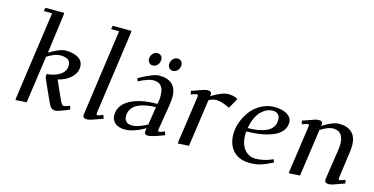

<svg xmlns="http://www.w3.org/2000/svg" viewBox="-74 -1089 2837 1456"><g transform="rotate(15 1344.5 -361.0)"><path d="M95.2 4.9 97.2 -19 193.8 -702.1H128.9L133.8 -729H282.2L279.8 -702.1L240.2 -405.8Q324.7 -456.1 366.2 -456.1Q429.2 -456.1 467 -432.6Q504.9 -409.2 504.9 -363.8Q504.9 -315.9 465.3 -279.3Q425.8 -242.7 363.8 -228L424.8 -91.8Q436.5 -64.9 444.1 -55.4Q451.7 -45.9 461.9 -45.9Q470.2 -45.9 507.8 -60.1L515.1 -32.2Q429.7 4.9 405.8 4.9Q387.2 4.9 375.5 -5.4Q363.8 -15.6 352.1 -41L272 -219.2V-246.1Q336.9 -251.5 377.4 -279.1Q418 -306.6 418 -352.1Q418 -369.6 411.4 -381.6Q404.8 -393.6 392.8 -399.4Q380.9 -405.3 367.7 -407.7Q354.5 -410.2 336.9 -410.2Q296.9 -410.2 234.9 -372.1L182.1 0Z M624 -17.1Q624 -21.5 626 -35.2L719.7 -702.1H656.7L661.6 -729H810.1L807.6 -702.1L717.8 -64.9Q714.8 -43.9 724.6 -43.9Q734.4 -43.9 769 -58.1L777.8 -30.8Q714.8 -7.3 692.1 -0.2Q669.4 6.8 655.8 6.8Q624 6.8 624 -17.1Z M848.6 -78.1Q848.6 -156.2 928 -200.7Q1007.3 -245.1 1143.6 -245.1L1147.5 -269Q1150.4 -283.7 1150.4 -309.1Q1150.4 -360.8 1130.4 -385.5Q1110.4 -410.2 1069.3 -410.2Q1027.8 -410.2 953.6 -371.1L945.3 -394Q1054.2 -456.1 1103.5 -456.1Q1169.9 -456.1 1204.8 -423.1Q1239.7 -390.1 1239.7 -325.2Q1239.7 -304.7 1234.4 -264.2L1201.7 -64.9Q1198.7 -43.9 1208.5 -43.9Q1217.8 -43.9 1252.4 -58.1L1261.7 -30.8Q1162.1 6.8 1137.7 6.8Q1107.4 6.8 1107.4 -15.1Q1107.4 -25.4 1109.4 -35.2L1111.3 -45.9Q1021 6.8 952.6 6.8Q904.3 6.8 876.5 -16.8Q848.6 -40.5 848.6 -78.1ZM936.5 -94.2Q936.5 -70.3 950.7 -53.7Q964.8 -37.1 997.6 -37.1Q1025.4 -37.1 1059.1 -49.6Q1092.8 -62 1116.7 -76.2L1138.7 -217.8Q1097.2 -217.8 1061.8 -210.9Q1026.4 -204.1 997.8 -189.9Q969.2 -175.8 952.9 -151.4Q936.5 -127 936.5 -94.2ZM992.7 -558.1Q992.7 -582 1007.8 -599.6Q1022.9 -617.2 1045.4 -617.2Q1061.5 -617.2 1073 -606.2Q1084.5 -595.2 1084.5 -576.2Q1084.5 -551.3 1069.3 -534.2Q1054.2 -517.1 1030.8 -517.1Q1014.6 -517.1 1003.7 -529.8Q992.7 -542.5 992.7 -558.1ZM1150.4 -558.1Q1150.4 -581.5 1165.8 -599.4Q1181.2 -617.2 1203.6 -617.2Q1219.7 -617.2 1231.2 -606.2Q1242.7 -595.2 1242.7 -576.2Q1242.7 -551.3 1227.5 -534.2Q1212.4 -517.1 1188.5 -517.1Q1172.4 -517.1 1161.4 -529.8Q1150.4 -542.5 1150.4 -558.1Z M1362.3 -405.8Q1426.3 -429.2 1449 -436.5Q1471.7 -443.8 1485.4 -443.8Q1515.6 -443.8 1515.6 -421.9Q1515.6 -416 1514.6 -411.1L1513.2 -404.8Q1597.7 -456.1 1641.6 -456.1Q1675.3 -456.1 1701.2 -446.8L1719.2 -437L1674.3 -356.9Q1608.4 -389.2 1570.3 -389.2Q1538.1 -389.2 1509.3 -372.1L1456.5 0L1369.6 4.9L1371.6 -19L1422.4 -372.1Q1425.3 -393.1 1415.5 -393.1Q1404.3 -393.1 1368.7 -378.9Z M1758.3 -172.9Q1758.3 -222.2 1776.9 -271.7Q1795.4 -321.3 1827.1 -361.6Q1858.9 -401.9 1906.5 -427Q1954.1 -452.1 2007.3 -452.1Q2071.3 -452.1 2108.4 -428.5Q2145.5 -404.8 2145.5 -367.2Q2145.5 -328.1 2120.4 -298.3Q2095.2 -268.6 2052 -251.5Q2008.8 -234.4 1957.5 -226.1Q1906.2 -217.8 1848.1 -217.8Q1846.2 -205.6 1846.2 -191.9Q1846.2 -120.1 1880.1 -78.1Q1914.1 -36.1 1968.3 -36.1Q2033.7 -36.1 2103.5 -67.9L2111.3 -43.9Q2055.2 -15.6 2018.8 -4.4Q1982.4 6.8 1934.6 6.8Q1851.6 6.8 1804.9 -41.7Q1758.3 -90.3 1758.3 -172.9ZM1851.6 -245.1Q1897 -245.1 1933.6 -251.7Q1970.2 -258.3 1999 -271.7Q2027.8 -285.2 2043.7 -308.6Q2059.6 -332 2059.6 -363.8Q2059.6 -393.1 2043.9 -407.5Q2028.3 -421.9 2002.4 -421.9Q1980 -421.9 1958 -412.4Q1936 -402.8 1914.6 -383.1Q1893.1 -363.3 1876.2 -327.6Q1859.4 -292 1851.6 -245.1Z M2233.9 -405.8Q2297.9 -429.2 2320.6 -436.5Q2343.3 -443.8 2356.9 -443.8Q2387.2 -443.8 2387.2 -420.9Q2387.2 -416 2386.2 -411.1L2384.8 -404.8Q2465.8 -456.1 2513.2 -456.1Q2580.6 -456.1 2615.7 -422.1Q2650.9 -388.2 2650.9 -323.2Q2650.9 -298.8 2647.9 -274.9L2619.1 -64.9Q2616.2 -43.9 2625 -43.9Q2634.3 -43.9 2669.9 -58.1L2675.8 -30.8Q2612.3 -7.3 2590.1 -0.2Q2567.9 6.8 2554.2 6.8Q2522 6.8 2522 -19Q2522 -23.4 2523.9 -35.2L2559.1 -270Q2562 -291.5 2562 -308.1Q2562 -410.2 2478 -410.2Q2442.9 -410.2 2380.9 -372.1L2328.1 0L2241.2 4.9L2243.2 -19L2293.9 -372.1Q2296.9 -393.1 2287.1 -393.1Q2275.9 -393.1 2240.2 -378.9Z"/></g></svg>

Font: Dehuti
Style: Bold-Italic
Weight: 700
Version: Version 1.2